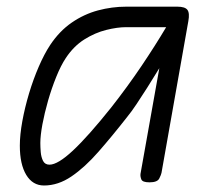

<svg xmlns="http://www.w3.org/2000/svg" viewBox="-20 -547 639 576"><path d="M112 9.5Q78 9.5 58.8 -22.2Q39.5 -54 39.5 -110Q39.5 -142.5 47 -183.5Q54.5 -224.5 67.2 -267Q80 -309.5 96.5 -347.5Q113 -385.5 130.5 -412Q158.5 -454 195.2 -479.2Q232 -504.5 274 -515.8Q316 -527 358.5 -527H512Q535 -527 542.2 -517.5Q549.5 -508 545 -483.5L464.5 -28.5Q463.5 -23 457.8 -11.5Q452 0 428.5 0Q407.5 0 404 -8.8Q400.5 -17.5 401.5 -25.5L458 -342.5Q439 -311.5 421.8 -284.2Q404.5 -257 389.5 -234.5Q374.5 -212 361 -195.5Q316 -138 275.2 -91.5Q234.5 -45 194.5 -17.8Q154.5 9.5 112 9.5ZM101 -118Q101 -106 102.2 -90.8Q103.5 -75.5 109.2 -64.2Q115 -53 128.5 -53Q153.5 -53 199 -95.5Q244.5 -138 314 -225Q363 -287.5 404.8 -349.5Q446.5 -411.5 478.5 -465.5H358.5Q332 -465.5 298.8 -457.2Q265.5 -449 233.2 -428.8Q201 -408.5 177.5 -373Q162.5 -350.5 148.8 -316.5Q135 -282.5 124.2 -245Q113.5 -207.5 107.2 -173.8Q101 -140 101 -118Z"/></svg>

Font: Edu QLD Hand
Style: Regular
Weight: 400
Designer: Tina and Corey Anderson, Eben Sorkin
Foundry: Sorkin Type Co.
Version: Version 2.000